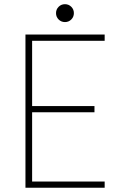

<svg xmlns="http://www.w3.org/2000/svg" viewBox="-20 -882 580 902"><path d="M99.6 0V-719.7H471.7V-690.4H130.9V-383.8H423.8V-354.5H130.9V-29.3H471.7V0ZM285.2 -778.3Q267.6 -778.3 255.4 -790.5Q243.2 -802.7 243.2 -820.3Q243.2 -837.9 255.4 -850.1Q267.6 -862.3 285.2 -862.3Q302.7 -862.3 314.9 -850.1Q327.1 -837.9 327.1 -820.3Q327.1 -802.7 314.9 -790.5Q302.7 -778.3 285.2 -778.3Z"/></svg>

Font: Reddit Sans ExtraLight
Style: Regular
Weight: 250
Designer: Stephen Hutchings
Foundry: Reddit
Version: Version 1.014